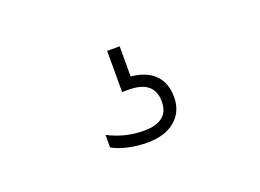

<svg xmlns="http://www.w3.org/2000/svg" viewBox="-48 -106 546 403"><g transform="rotate(-20 225.0 95.0)"><path d="M311 129Q311 161.5 288.2 180.8Q265.5 200 225.5 200Q205 200 184 195.5Q163 191 148.5 182.5V154.5Q185.5 174 227.5 174Q283.5 174 283.5 129Q283.5 82 226.5 82H212V-10H240V57.5Q274.5 60.5 292.8 79Q311 97.5 311 129Z"/></g></svg>

Font: Encode Sans Semi Condensed Thin
Style: Regular
Weight: 250
Width: 4
Designer: Multiple Designers
Foundry: Impallari Type
Version: Version 2.000